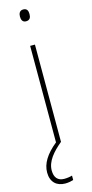

<svg xmlns="http://www.w3.org/2000/svg" viewBox="-144 -756 482 1007"><g transform="rotate(-15 97.5 -252.5)"><path d="M99 -722C79 -722 73 -706 73 -690C73 -673 79 -658 98 -658C119 -658 125 -672 125 -690C125 -706 121 -722 99 -722ZM25 133C25 83 63 40 111 0V-528H85V-4C27 43 -1 89 -1 137C-1 190 31 217 77 217C95 217 111 213 121 210V186C112 189 95 192 78 192C43 192 25 171 25 133Z"/></g></svg>

Font: Noto Sans Armenian SemiCondensed Thin
Style: Regular
Weight: 100
Width: 4
Designer: Monotype Design Team
Foundry: Monotype Imaging Inc.
Version: Version 2.008